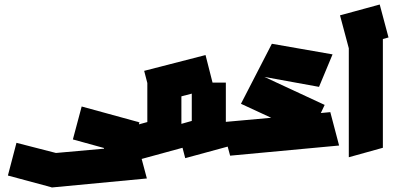

<svg xmlns="http://www.w3.org/2000/svg" viewBox="-20 -694 1757 851"><path d="M209 137 208 136 15 84 53 -61 228 -16 441 -35V-38L303 -76L342 -222L590 -154H592V-153L598 -152L592 -128V-49L631 97Z M606 11 567 -135 633 -153V-326L619 -380L891 -450L922 -328H981V-86L992 -45L801 7L789 -39ZM784 -145 830 -158V-279L784 -267V-146Z M1000 -4 960 -152 1182 -172 1048 -234 1185 -500 1454 -453 1394 -309 1152 -353 1419 -229 1402 -193 1444 -197 1483 -49Z M1526 3V-480L1487 -626L1663 -674L1702 -528L1677 -521V-39Z"/></svg>

Font: Blaka Ink
Style: Regular
Weight: 400
Designer: Mohamed Gaber
Foundry: Kief Type Foundry
Version: Version 1.003; ttfautohint (v1.8.4.7-5d5b)